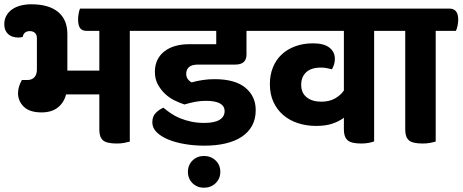

<svg xmlns="http://www.w3.org/2000/svg" viewBox="-43 -658 2156 895"><path d="M562 -514V2Q551 5 536 8Q521 11 501 11Q454 11 437 -4Q420 -19 420 -53V-218H265Q255 -179 226 -156.5Q197 -134 151 -134Q95 -134 68 -160.5Q41 -187 41 -224Q41 -253 59 -285H84Q105 -285 117 -297.5Q129 -310 129 -334V-479Q129 -497 119.5 -505Q110 -513 96 -513Q82 -513 73.5 -506Q65 -499 63 -486Q52 -483 43 -483Q12 -483 -5.5 -499.5Q-23 -516 -23 -545Q-23 -567 -13.5 -584.5Q-4 -602 13 -614Q30 -626 53 -632Q76 -638 103 -638Q184 -638 227.5 -602.5Q271 -567 271 -499V-329H420V-514H362Q339 -514 330 -527.5Q321 -541 321 -568Q321 -579 323.5 -594Q326 -609 330 -618H626Q667 -618 667 -566Q667 -555 664 -539Q661 -523 657 -514Z M908 217Q876 217 854.5 196Q833 175 833 143Q833 111 854.5 90Q876 69 908 69Q940 69 962 90Q984 111 984 143Q984 175 962 196Q940 217 908 217ZM850 -274Q876 -281 902 -285Q928 -289 957 -289Q1053 -289 1101 -249Q1149 -209 1149 -145Q1149 -103 1132 -72Q1115 -41 1084 -20.5Q1053 0 1009 10.5Q965 21 910 21Q862 21 818 13.5Q774 6 740.5 -8Q707 -22 687 -42Q667 -62 667 -88Q667 -115 683 -131.5Q699 -148 719 -156Q734 -143 753 -130Q772 -117 796 -107Q820 -97 848.5 -91Q877 -85 909 -85Q957 -85 980.5 -99.5Q1004 -114 1004 -140Q1004 -188 916 -188Q890 -188 865 -183Q840 -178 817 -171Q795 -178 770.5 -190Q746 -202 726 -221Q706 -240 692.5 -265Q679 -290 679 -323Q679 -383 722 -417.5Q765 -452 840 -452H965V-514H637Q614 -514 605 -527.5Q596 -541 596 -568Q596 -579 598.5 -594Q601 -609 605 -618H1181Q1222 -618 1222 -566Q1222 -555 1219.5 -539Q1217 -523 1212 -514H1106V-404Q1106 -357 1054 -357H882Q850 -357 837.5 -345Q825 -333 825 -314Q825 -300 832 -290Q839 -280 850 -274Z M1701 -514V1Q1691 5 1675.5 8Q1660 11 1640 11Q1594 11 1577 -4.5Q1560 -20 1560 -54V-109Q1537 -92 1506 -81.5Q1475 -71 1431 -71Q1385 -71 1345.5 -84Q1306 -97 1277 -122Q1248 -147 1231.5 -183Q1215 -219 1215 -266Q1215 -309 1229.5 -344.5Q1244 -380 1270.5 -404.5Q1297 -429 1334 -442.5Q1371 -456 1416 -456Q1467 -456 1492.5 -436Q1518 -416 1518 -384Q1518 -370 1514 -357Q1510 -344 1504 -335Q1496 -337 1482.5 -340Q1469 -343 1454 -343Q1407 -343 1384 -321Q1361 -299 1361 -263Q1361 -225 1386.5 -204.5Q1412 -184 1455 -184Q1492 -184 1518.5 -199Q1545 -214 1560 -236V-514H1184Q1161 -514 1152 -527.5Q1143 -541 1143 -568Q1143 -579 1145.5 -594Q1148 -609 1152 -618H1765Q1806 -618 1806 -566Q1806 -555 1803 -539Q1800 -523 1796 -514Z M1988 -514V2Q1977 5 1962 8Q1947 11 1927 11Q1880 11 1863 -4Q1846 -19 1846 -53V-514H1781Q1758 -514 1749 -527.5Q1740 -541 1740 -568Q1740 -579 1742.5 -594Q1745 -609 1749 -618H2052Q2093 -618 2093 -566Q2093 -555 2090 -539Q2087 -523 2082 -514Z"/></svg>

Font: Baloo 2
Style: Bold
Weight: 700
Designer: Sarang Kulkarni and Ek Type
Foundry: Ek Type
Version: Version 1.640;hotconv 1.0.111;makeotfexe 2.5.65597; ttfautoh